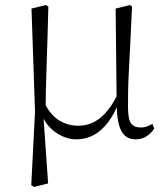

<svg xmlns="http://www.w3.org/2000/svg" viewBox="-20 -539 655 762"><path d="M104 196 119 -96 105 -505 162 -519 172 -513Q170 -433 168 -372.5Q166 -312 164.5 -264.5Q163 -217 162 -177.5Q161 -138 161 -99L152 -82L171 189L115 203ZM518 14Q480 14 462 -18.5Q444 -51 443 -124V-127L439 -505L496 -519L504 -513Q500 -428 497 -366Q494 -304 491.5 -259Q489 -214 488.5 -180Q488 -146 488 -115Q488 -65 500.5 -49Q513 -33 538 -33Q553 -33 564 -37.5Q575 -42 585 -47L592 -29Q582 -12 563 1Q544 14 518 14ZM283 14Q240 14 199 -15Q158 -44 141 -97H139L155 -132Q182 -80 216.5 -60Q251 -40 291 -40Q340 -40 378.5 -71.5Q417 -103 448 -167L461 -155H459Q433 -74 388 -30Q343 14 283 14Z"/></svg>

Font: Source Han Serif JP VF
Style: Regular
Weight: 250
Designer: Ryoko NISHIZUKA 西塚涼子 (kana & ideographs); Frank Grießhammer (Latin, Greek & Cyrillic); Wenlong ZHANG 张文龙 (bopomofo); San
Foundry: Adobe
Version: Version 2.001;hotconv 1.1.0;makeotfexe 2.6.0